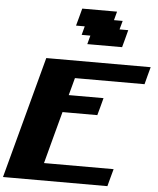

<svg xmlns="http://www.w3.org/2000/svg" viewBox="-74 -1312 1133 1374"><g transform="rotate(5 492.0 -625.0)"><path d="M0 0H750Q755.4 -21 766.6 -62.5Q777.8 -104 783.7 -125H283.7Q300.3 -187.5 333.5 -312.5Q366.7 -437.5 383.8 -500H633.8Q639.6 -520.5 650.9 -562.3Q662.1 -604 667.5 -625H417.5Q423.3 -646 434.6 -687.7Q445.8 -729.5 451.2 -750H951.2Q956.5 -770.5 967.5 -812.5Q978.5 -854.5 984.4 -875H234.4Q195.3 -729 117.2 -437.5Q39.1 -146 0 0ZM518.1 -1000H768.1Q773.9 -1020.5 784.9 -1062.3Q795.9 -1104 801.3 -1125H738.8L755.9 -1187.5H693.4L710 -1250H460Q454.6 -1229 443.4 -1187.5Q432.1 -1146 426.3 -1125H488.8L472.2 -1062.5H534.7Z"/></g></svg>

Font: Faithful 32x
Style: BoldOblique
Weight: 400
Foundry: Faithful Resource Pack
Version: Version 1.0; January 27, 2023